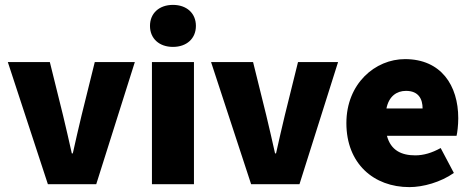

<svg xmlns="http://www.w3.org/2000/svg" viewBox="-20 -754 1932 786"><path d="M176 0H374L532 -500H368L314 -282C302 -232 290 -180 278 -126H274C262 -180 250 -232 238 -282L184 -500H12Z M602 0H774V-500H602ZM688 -562C744 -562 782 -596 782 -648C782 -700 744 -734 688 -734C632 -734 594 -700 594 -648C594 -596 632 -562 688 -562Z M1008 0H1206L1364 -500H1200L1146 -282C1134 -232 1122 -180 1110 -126H1106C1094 -180 1082 -232 1070 -282L1016 -500H844Z M1656 12C1712 12 1784 -8 1838 -46L1784 -148C1748 -128 1714 -118 1680 -118C1624 -118 1580 -138 1564 -198H1849C1852 -210 1856 -240 1856 -270C1856 -404 1786 -512 1638 -512C1516 -512 1398 -412 1398 -250C1398 -84 1510 12 1656 12ZM1562 -310C1572 -360 1604 -382 1642 -382C1694 -382 1710 -348 1710 -310Z"/></svg>

Font: Source Sans Pro Black
Style: Regular
Weight: 900
Designer: Paul D. Hunt
Foundry: Adobe Systems Incorporated
Version: Version 3.006;hotconv 1.0.111;makeotfexe 2.5.65597